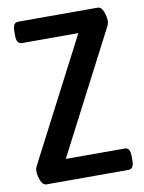

<svg xmlns="http://www.w3.org/2000/svg" viewBox="-81 -757 611 814"><g transform="rotate(-10 225.0 -350.0)"><path d="M53 0Q37 0 28.5 -22Q20 -44 20 -62Q20 -67 21 -72Q22 -77 26 -85L297 -608H54Q31 -608 31 -644V-664Q31 -700 54 -700H396Q412 -700 420.5 -678Q429 -656 429 -638Q429 -627 423 -615L152 -92H406Q429 -92 429 -56V-36Q429 0 406 0Z"/></g></svg>

Font: Asap Condensed Medium
Style: Regular
Weight: 500
Width: 3
Designer: Pablo Cosgaya
Foundry: Omnibus-Type
Version: Version 3.001; ttfautohint (v1.8.4.7-5d5b)